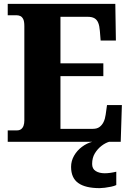

<svg xmlns="http://www.w3.org/2000/svg" viewBox="-20 -734 674 994"><path d="M20 0V-59H68Q81 -59 89.5 -65.5Q98 -72 102 -83.5Q106 -95 106 -110V-599Q106 -624 100 -635.5Q94 -647 85 -651Q76 -655 66 -655H20V-714H577L580 -524H501L497 -574Q495 -600 488.5 -616Q482 -632 469 -639.5Q456 -647 434 -647H293V-406H515V-340H293V-67H461Q482 -67 495 -76.5Q508 -86 516 -102Q524 -118 527 -140L534 -190H611L605 0ZM496 240Q422 240 385 213.5Q348 187 348 130Q348 99 363.5 72Q379 45 404.5 26Q430 7 458 0H545Q525 6 505 21.5Q485 37 471 60Q457 83 457 115Q457 140 475.5 151.5Q494 163 522 163Q535 163 550 161Q565 159 582 155V224Q572 229 555.5 232.5Q539 236 522.5 238Q506 240 496 240Z"/></svg>

Font: Noto Serif Khmer SemiCondensed Black
Style: Regular
Weight: 900
Width: 4
Designer: Danh Hong and the Monotype Design Team
Foundry: Monotype Imaging Inc.
Version: Version 2.004